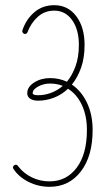

<svg xmlns="http://www.w3.org/2000/svg" viewBox="-20 -715 417 740"><path d="M171 5Q128 5 90 -14Q52 -33 32 -64Q28 -69 31.5 -74.5Q35 -80 41 -80Q45 -80 47.5 -77.5Q50 -75 51 -73Q71 -47 102.5 -31.5Q134 -16 171 -16Q236 -16 275.5 -68.5Q315 -121 315 -214Q315 -269 295.5 -310.5Q276 -352 242 -373Q218 -350 188 -338.5Q158 -327 127 -327Q108 -327 96.5 -334.5Q85 -342 85 -356Q85 -380 111.5 -397Q138 -414 173 -414Q208 -414 238 -400Q258 -424 271 -459.5Q284 -495 284 -542Q284 -601 258 -637.5Q232 -674 189 -674Q152 -674 125.5 -650Q99 -626 86 -591Q83 -584 76 -584Q72 -584 68.5 -588Q65 -592 66 -597Q80 -640 112 -667.5Q144 -695 189 -695Q242 -695 274 -652.5Q306 -610 306 -542Q306 -492 292.5 -454Q279 -416 257 -389Q294 -364 315.5 -318.5Q337 -273 337 -214Q337 -113 291.5 -54Q246 5 171 5ZM106 -356Q106 -348 127 -348Q152 -348 176.5 -357Q201 -366 222 -384Q199 -393 173 -393Q148 -393 127 -381.5Q106 -370 106 -356Z"/></svg>

Font: Zen Loop
Style: Regular
Weight: 400
Designer: Yoshimichi Ohira
Foundry: A-1 Corp ZenFonts
Version: Version 1.000; ttfautohint (v1.8.3)